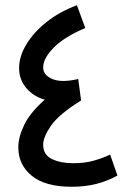

<svg xmlns="http://www.w3.org/2000/svg" viewBox="-20 -708 477 734"><path d="M401 -117 429 -37Q391 -16 348.5 -5Q306 6 254 6Q153 6 101.5 -36Q50 -78 50 -145Q50 -183 72 -229.5Q94 -276 151 -327Q108 -339 80.5 -371.5Q53 -404 53 -448Q53 -492 80.5 -538Q108 -584 157.5 -623.5Q207 -663 274 -688L306 -601Q226 -567 185.5 -526Q145 -485 145 -450Q145 -421 180 -406Q215 -391 279 -406L290 -324Q205 -271 175 -227.5Q145 -184 145 -155Q145 -116 178.5 -100Q212 -84 260 -84Q304 -84 339 -94Q374 -104 401 -117Z"/></svg>

Font: Noto Sans Arabic UI Cn Md
Style: Regular
Weight: 500
Width: 3
Designer: Monotype Design Team, Nadine Chahine and Nizar Qandah
Foundry: Monotype Imaging Inc.
Version: Version 2.010; ttfautohint (v1.8.4.7-5d5b)